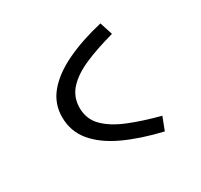

<svg xmlns="http://www.w3.org/2000/svg" viewBox="-170 -956 1340 1281"><g transform="rotate(-30 500.0 -315.5)"><path d="M754 104Q588 65 465.5 8Q343 -49 275.5 -130Q208 -211 208 -320Q208 -424 274 -503Q340 -582 460 -639.5Q580 -697 742 -735L774 -636Q645 -601 547 -559Q449 -517 394.5 -458Q340 -399 340 -315Q340 -230 396.5 -172Q453 -114 555 -72Q657 -30 792 5Z"/></g></svg>

Font: Inconsolata UltraExpanded SemiBold
Style: Regular
Weight: 600
Width: 9
Monospace: yes
Designer: Raph Levien, Cyreal, Brenton Simpson
Foundry: Raph Levien, Cyreal, Google
Version: Version 3.001; ttfautohint (v1.8.2.53-6de2)